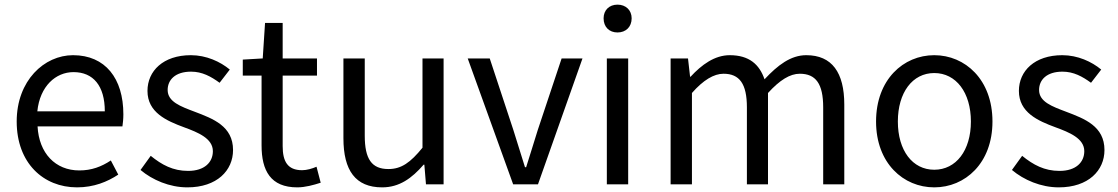

<svg xmlns="http://www.w3.org/2000/svg" viewBox="-20 -795 4820 828"><path d="M312 13C385 13 443 -11 490 -42L458 -103C417 -76 375 -60 322 -60C219 -60 148 -134 142 -250H508C510 -264 512 -282 512 -302C512 -457 434 -557 295 -557C171 -557 52 -448 52 -271C52 -92 167 13 312 13ZM141 -315C152 -423 220 -484 297 -484C382 -484 432 -425 432 -315Z M788 13C916 13 985 -60 985 -148C985 -251 899 -283 820 -313C759 -336 703 -356 703 -407C703 -450 735 -486 804 -486C852 -486 890 -465 927 -438L971 -495C930 -529 870 -557 803 -557C684 -557 616 -489 616 -403C616 -310 698 -274 774 -246C834 -224 898 -198 898 -143C898 -96 863 -58 791 -58C726 -58 678 -84 630 -123L586 -62C637 -19 711 13 788 13Z M1262 13C1296 13 1332 3 1363 -7L1345 -76C1327 -68 1303 -61 1283 -61C1220 -61 1199 -99 1199 -165V-469H1347V-543H1199V-696H1123L1113 -543L1027 -538V-469H1108V-168C1108 -59 1147 13 1262 13Z M1628 13C1702 13 1756 -26 1807 -85H1810L1817 0H1893V-543H1802V-158C1750 -94 1711 -66 1655 -66C1583 -66 1553 -109 1553 -210V-543H1461V-199C1461 -60 1513 13 1628 13Z M2193 0H2300L2492 -543H2402L2299 -234C2283 -181 2265 -126 2249 -74H2244C2228 -126 2211 -181 2194 -234L2092 -543H1997Z M2597 0H2689V-543H2597ZM2643 -655C2679 -655 2704 -679 2704 -716C2704 -751 2679 -775 2643 -775C2607 -775 2583 -751 2583 -716C2583 -679 2607 -655 2643 -655Z M2872 0H2964V-394C3013 -450 3059 -477 3100 -477C3169 -477 3201 -434 3201 -332V0H3292V-394C3343 -450 3387 -477 3429 -477C3498 -477 3530 -434 3530 -332V0H3621V-344C3621 -482 3568 -557 3457 -557C3390 -557 3334 -514 3277 -453C3255 -517 3211 -557 3127 -557C3062 -557 3006 -516 2958 -464H2956L2947 -543H2872Z M4009 13C4142 13 4260 -91 4260 -271C4260 -452 4142 -557 4009 -557C3876 -557 3758 -452 3758 -271C3758 -91 3876 13 4009 13ZM4009 -63C3915 -63 3852 -146 3852 -271C3852 -396 3915 -480 4009 -480C4103 -480 4167 -396 4167 -271C4167 -146 4103 -63 4009 -63Z M4546 13C4674 13 4743 -60 4743 -148C4743 -251 4657 -283 4578 -313C4517 -336 4461 -356 4461 -407C4461 -450 4493 -486 4562 -486C4610 -486 4648 -465 4685 -438L4729 -495C4688 -529 4628 -557 4561 -557C4442 -557 4374 -489 4374 -403C4374 -310 4456 -274 4532 -246C4592 -224 4656 -198 4656 -143C4656 -96 4621 -58 4549 -58C4484 -58 4436 -84 4388 -123L4344 -62C4395 -19 4469 13 4546 13Z"/></svg>

Font: Source Han Sans JP
Style: Regular
Weight: 400
Designer: Ryoko NISHIZUKA 西塚涼子 (kana, bopomofo & ideographs); Paul D. Hunt (Latin, Greek & Cyrillic); Sandoll Communications 산돌커뮤니
Foundry: Adobe
Version: Version 2.004;hotconv 1.0.118;makeotfexe 2.5.65603